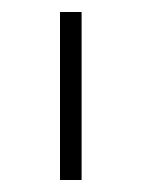

<svg xmlns="http://www.w3.org/2000/svg" viewBox="-20 -717 236 320"><path d="M80 -697H116V-417H80Z"/></svg>

Font: Hanken Grotesk ExtraLight
Style: Regular
Weight: 200
Designer: Alfredo Marco Pradil
Foundry: Hanken Design Co.
Version: Version 3.014